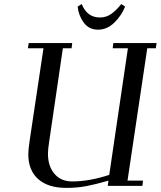

<svg xmlns="http://www.w3.org/2000/svg" viewBox="-20 -914 790 944"><path d="M117.2 -676.8 121.1 -702.1H335L332 -676.8H289.1L221.2 -213.9Q215.8 -178.2 215.8 -158.2Q215.8 -97.2 247.6 -59.6Q279.3 -22 335 -22Q419.4 -22 517.1 -54.2L608.9 -676.8H534.2L537.1 -702.1H750L746.1 -676.8H704.1L606.9 -25.9H683.1L680.2 0H509.8L513.2 -25.9Q449.2 -7.3 404.1 1.2Q358.9 9.8 306.2 9.8Q215.8 9.8 167.5 -33.7Q119.1 -77.1 119.1 -155.8Q119.1 -176.3 126 -224.1L193.8 -676.8ZM361.8 -881.8 381.8 -894Q408.2 -828.1 471.2 -828.1Q503.4 -828.1 528.3 -846.4Q553.2 -864.7 576.2 -894L595.2 -881.8Q577.6 -837.4 542 -802.7Q506.3 -768.1 461.9 -768.1Q417.5 -768.1 391.8 -802.7Q366.2 -837.4 361.8 -881.8Z"/></svg>

Font: Dehuti
Style: Bold-Italic
Weight: 700
Version: Version 1.2